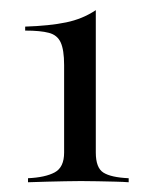

<svg xmlns="http://www.w3.org/2000/svg" viewBox="-20 -718 292 386"><path d="M36.3 -351.6V-359.7Q71 -361.3 89.9 -371.4Q108.9 -381.5 108.9 -411.3V-587.1Q108.9 -617.7 102 -632.7Q95.2 -647.6 78.2 -652Q61.3 -656.5 30.6 -656.5V-664.5Q79.8 -666.1 112.9 -673Q146 -679.8 172.6 -697.6V-411.3Q172.6 -380.6 187.9 -371Q203.2 -361.3 238.7 -359.7V-351.6Q229 -352.4 212.1 -352.8Q195.2 -353.2 176.6 -353.6Q158.1 -354 142.7 -354Q127.4 -354 110.9 -353.6Q94.4 -353.2 75.8 -352.8Q57.3 -352.4 36.3 -351.6Z"/></svg>

Font: Playfair 144pt SemiCondensed Light
Style: Regular
Weight: 300
Width: 4
Designer: Claus Eggers Sørensen
Foundry: Claus Eggers Sørensen
Version: Version 2.203